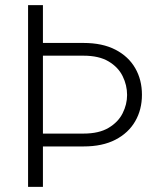

<svg xmlns="http://www.w3.org/2000/svg" viewBox="-20 -731 633 751"><path d="M89.8 -710.9H147.9V-563H306.6Q380.9 -563 431.6 -536.6Q482.4 -510.3 508.8 -464.6Q535.2 -418.9 535.2 -360.4Q535.2 -302.2 508.8 -256.6Q482.4 -210.9 431.6 -184.6Q380.9 -158.2 306.6 -158.2H147.9V0H89.8ZM306.6 -513.2H147.9V-208.5H306.6Q367.2 -208.5 404.8 -231Q442.4 -253.4 459.7 -288.1Q477.1 -322.8 477.1 -359.4Q477.1 -397.9 459.7 -433.1Q442.4 -468.3 404.8 -490.7Q367.2 -513.2 306.6 -513.2Z"/></svg>

Font: Vazirmatn RD ExtraLight
Style: Regular
Weight: 200
Designer: Saber Rastikerdar
Foundry: Saber Rastikerdar
Version: Version 32.102